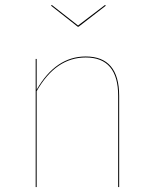

<svg xmlns="http://www.w3.org/2000/svg" viewBox="-20 -755 620 775"><path d="M461 -368V0H457V-368Q457 -523 326 -523Q205 -523 128 -387V0H124V-517H128V-393Q205 -527 326 -527Q461 -527 461 -368ZM407 -732 297 -647H294L186 -732L189 -735L295 -652L404 -735Z"/></svg>

Font: FiraGO Four
Style: Regular
Weight: 100
Designer: bBox Type
Foundry: bBox Type GmbH
Version: Version 1.001